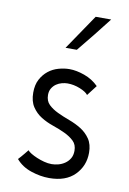

<svg xmlns="http://www.w3.org/2000/svg" viewBox="-75 -664 482 719"><g transform="rotate(10 166.0 -304.5)"><path d="M279 -362 249 -323Q241 -334 217.5 -343.5Q194 -353 170 -353Q160 -353 148.5 -350Q137 -347 127.5 -340.5Q118 -334 111.5 -323.5Q105 -313 105 -298Q105 -275 119 -261.5Q133 -248 154 -238Q175 -228 199.5 -219Q224 -210 245 -197Q266 -184 280 -163.5Q294 -143 294 -111Q294 -61 260 -26.5Q226 8 163 8Q129 8 93.5 -4Q58 -16 36 -42Q40 -46 46 -53Q52 -60 57 -66Q62 -72 65.5 -76.5Q69 -81 70 -81Q73 -76 83 -70Q93 -64 106 -58.5Q119 -53 134 -49Q149 -45 163 -45Q175 -45 188.5 -48.5Q202 -52 213.5 -60Q225 -68 232 -80Q239 -92 239 -109Q239 -132 225 -145.5Q211 -159 190 -169Q169 -179 144 -187.5Q119 -196 98 -209Q77 -222 63 -243Q49 -264 49 -297Q49 -327 60 -347.5Q71 -368 88 -381.5Q105 -395 126.5 -401Q148 -407 168 -407Q194 -407 225 -396Q256 -385 279 -362ZM139 -483 230 -617H289Q263 -583 236 -549.5Q209 -516 182 -483Z"/></g></svg>

Font: Josefin Sans
Style: Regular
Weight: 400
Designer: Santiago Orozco
Foundry: Typemade
Version: Version 1.0